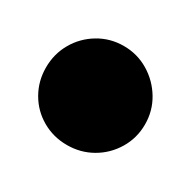

<svg xmlns="http://www.w3.org/2000/svg" viewBox="-96 -867 294 294"><g transform="rotate(30 50.5 -720.5)"><path d="M-37 -720Q-37 -696 -25.5 -676Q-14 -656 6 -644.5Q26 -633 50 -633Q74 -633 94 -644.5Q114 -656 126 -676Q138 -696 138 -720Q138 -744 126 -764Q114 -784 94 -796Q74 -808 50 -808Q26 -808 6 -796Q-14 -784 -25.5 -764Q-37 -744 -37 -720Z"/></g></svg>

Font: Linefont
Style: Bold
Weight: 700
Monospace: yes
Version: Version 3.002;gftools[0.9.33]